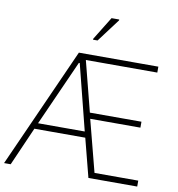

<svg xmlns="http://www.w3.org/2000/svg" viewBox="-96 -999 1004 1085"><g transform="rotate(10 406.0 -456.0)"><path d="M0 0 308 -688H764V-654H354L428 -365H724V-331H436L513 -34H764V0H484L427 -221H135L38 0ZM150 -255H418L323 -631H318ZM374 -774V-779L456 -912H500V-907L400 -774Z"/></g></svg>

Font: Saira SemiCondensed Thin
Style: Regular
Weight: 250
Width: 4
Designer: Hector Gatti with collaboration of the Omnibus-Type team
Foundry: Omnibus-Type
Version: Version 1.101